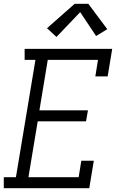

<svg xmlns="http://www.w3.org/2000/svg" viewBox="-25 -993 645 1013"><path d="M-5 0V-58H59L162 -677H105V-735H567L543 -590H478L492 -677H227L183 -411H439L429 -353H174L125 -58H390L404 -145H470L446 0ZM273 -798 223 -844 369 -973H441L541 -839L482 -803L398 -929Z"/></svg>

Font: Iosevka Curly Slab LtEx
Style: Italic
Weight: 300
Width: 7
Italic angle: -9°
Monospace: yes
Designer: Belleve Invis
Foundry: Belleve Invis
Version: Version 11.1.0; ttfautohint (v1.8.3)